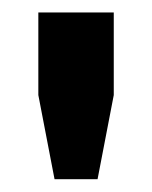

<svg xmlns="http://www.w3.org/2000/svg" viewBox="-20 -820 244 308"><path d="M67.5 -532.5 41.5 -667.5V-800H162.5V-667.5L136.5 -532.5Z"/></svg>

Font: Big Shoulders Stencil Text ExtraBold
Style: Regular
Weight: 800
Designer: Patric King
Foundry: XO Type Co
Version: Version 1.000